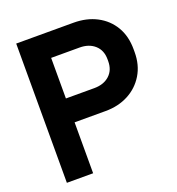

<svg xmlns="http://www.w3.org/2000/svg" viewBox="-128 -804 836 907"><g transform="rotate(-20 290.0 -350.0)"><path d="M54 0V-700H342Q408 -700 458.5 -673.5Q509 -647 537.5 -599Q566 -551 566 -485V-471Q566 -406 536.5 -357.5Q507 -309 456.5 -282.5Q406 -256 342 -256H186V0ZM186 -376H329Q376 -376 405 -402Q434 -428 434 -473V-483Q434 -528 405 -554Q376 -580 329 -580H186Z"/></g></svg>

Font: Space Grotesk Frontify
Style: Bold
Weight: 700
Designer: Florian Karsten
Version: Version 2.000